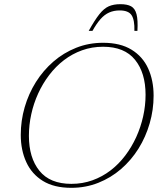

<svg xmlns="http://www.w3.org/2000/svg" viewBox="-20 -890 762 920"><path d="M118.5 -239Q118.5 -134 169 -71.5Q219.5 -9 322 -9Q375.5 -9 422.8 -26Q470 -43 509.5 -73.2Q549 -103.5 580 -144.5Q611 -185.5 632.8 -233.2Q654.5 -281 666 -332.5Q677.5 -384 677.5 -436Q677.5 -541 627 -603.5Q576.5 -666 474 -666Q420.5 -666 373.2 -649Q326 -632 286.5 -601.8Q247 -571.5 215.8 -530.5Q184.5 -489.5 162.8 -441.8Q141 -394 129.8 -342.5Q118.5 -291 118.5 -239ZM716 -431.5Q716 -363.5 697.2 -298.8Q678.5 -234 643.8 -178.2Q609 -122.5 560.2 -80.2Q511.5 -38 451 -14Q390.5 10 321.5 10Q239 10 185.5 -23Q132 -56 105.8 -113.5Q79.5 -171 79.5 -243.5Q79.5 -311.5 98.2 -376.2Q117 -441 152 -496.8Q187 -552.5 235.8 -594.8Q284.5 -637 344.8 -661Q405 -685 474 -685Q556.5 -685 610.2 -652Q664 -619 690 -561.8Q716 -504.5 716 -431.5ZM553.5 -840Q525.5 -840 503 -830Q480.5 -820 461.2 -798Q442 -776 423 -742H405Q434 -794 456 -821.8Q478 -849.5 501.2 -859.8Q524.5 -870 556.5 -870Q589.5 -870 608.2 -859.8Q627 -849.5 634.2 -821.8Q641.5 -794 638.5 -742H624Q625.5 -794.5 610.5 -817.2Q595.5 -840 553.5 -840Z"/></svg>

Font: Newsreader 24pt ExtraLight
Style: Italic
Weight: 250
Italic angle: -17°
Designer: Hugues Gentile
Foundry: Production Type
Version: Version 1.003